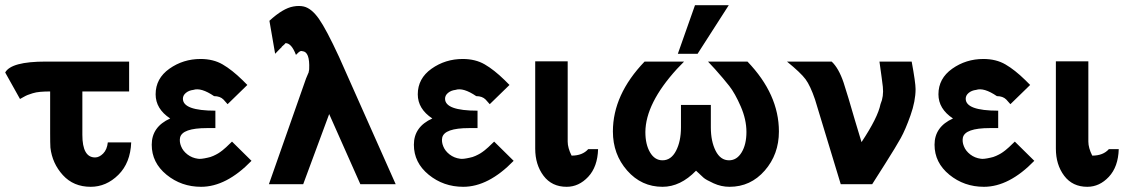

<svg xmlns="http://www.w3.org/2000/svg" viewBox="-48 -709 4347 739"><path d="M-28 -430Q-5 -472 128 -472H449V-357H269V-190Q269 -103 318 -103Q334 -103 349 -118Q364 -133 367 -161H457Q454 -82 407.5 -36Q361 10 301 10Q235 10 194 -35Q153 -80 146 -141Q145 -158 145 -195V-357Q124 -357 107 -355.5Q90 -354 77.5 -350Q65 -346 58.5 -343.5Q52 -341 41.5 -335Q31 -329 29 -328Z M607 -253Q551 -290 551 -346Q551 -407 604 -444.5Q657 -482 724 -482Q773 -482 809 -461Q845 -440 885 -401L904 -382L828 -308Q825 -311 820 -317Q815 -323 812 -326Q799 -339 776 -339Q726 -373 696 -363Q679 -361 667.5 -351.5Q656 -342 656 -329Q656 -283 781 -283V-216H749Q653 -216 645 -179Q642 -163 649 -146Q656 -128 673.5 -114.5Q691 -101 714 -98Q725 -96 751 -102Q762 -104 773 -109Q784 -114 791.5 -118.5Q799 -123 808.5 -130.5Q818 -138 822.5 -142.5Q827 -147 835 -154.5Q843 -162 845 -164L920 -90Q823 10 726 10Q650 10 593 -36.5Q536 -83 536 -152Q536 -221 607 -253Z M987 0 1130 -407 1141 -433H1140Q1142 -438 1142 -443Q1145 -510 1116 -512Q1113 -513 1110 -512.5Q1107 -512 1104.5 -510Q1102 -508 1100 -506.5Q1098 -505 1095.5 -502Q1093 -499 1091 -498Q1074 -543 1051 -543Q1047 -538 1042 -534Q1037 -530 1035 -527H1036Q1033 -525 1022.5 -514Q1012 -503 1011 -502L989 -629Q1041 -677 1081 -684Q1103 -688 1121 -684Q1151 -677 1179.5 -636.5Q1208 -596 1257 -490L1475 0H1339L1219 -270Q1123 -10 1119 0Z M1616 -253Q1560 -290 1560 -346Q1560 -407 1613 -444.5Q1666 -482 1733 -482Q1782 -482 1818 -461Q1854 -440 1894 -401L1913 -382L1837 -308Q1834 -311 1829 -317Q1824 -323 1821 -326Q1808 -339 1785 -339Q1735 -373 1705 -363Q1688 -361 1676.5 -351.5Q1665 -342 1665 -329Q1665 -283 1790 -283V-216H1758Q1662 -216 1654 -179Q1651 -163 1658 -146Q1665 -128 1682.5 -114.5Q1700 -101 1723 -98Q1734 -96 1760 -102Q1771 -104 1782 -109Q1793 -114 1800.5 -118.5Q1808 -123 1817.5 -130.5Q1827 -138 1831.5 -142.5Q1836 -147 1844 -154.5Q1852 -162 1854 -164L1929 -90Q1832 10 1735 10Q1659 10 1602 -36.5Q1545 -83 1545 -152Q1545 -221 1616 -253Z M2012 -137V-473H2137V-170V-164Q2137 -140 2152 -110Q2194 -110 2216 -135H2254Q2252 -67 2216 -28.5Q2180 10 2133 10Q2076 10 2044 -32.5Q2012 -75 2012 -137Z M2561 -502 2627 -689H2757L2637 -502ZM2311 -203Q2311 -345 2433 -472H2585L2557 -443Q2437 -311 2436 -201Q2436 -153 2454 -122.5Q2472 -92 2502 -92Q2535 -92 2554 -128.5Q2573 -165 2573 -219V-305H2688V-219Q2688 -165 2706.5 -128.5Q2725 -92 2758 -92Q2788 -92 2806.5 -122.5Q2825 -153 2825 -201Q2825 -249 2803 -299.5Q2781 -350 2759 -378Q2737 -406 2704 -443L2677 -472H2829Q2950 -346 2950 -203Q2950 -115 2895.5 -52.5Q2841 10 2760 10Q2728 10 2698.5 -3.5Q2669 -17 2660 -25Q2651 -33 2631 -52Q2571 10 2502 10Q2421 10 2366 -52.5Q2311 -115 2311 -203Z M2981 -472H3153Q3180 -447 3199 -391Q3208 -364 3218 -330Q3228 -296 3242.5 -246.5Q3257 -197 3268 -162Q3331 -257 3341 -308Q3354 -338 3350 -375Q3350 -378 3345.5 -410.5Q3341 -443 3337 -472H3461Q3476 -391 3476 -366Q3476 -320 3456.5 -265Q3437 -210 3419 -177.5Q3401 -145 3359.5 -79.5Q3318 -14 3309 0H3188L3089 -326Q3071 -379 3052.5 -404Q3034 -429 2981 -472Z M3620 -253Q3564 -290 3564 -346Q3564 -407 3617 -444.5Q3670 -482 3737 -482Q3786 -482 3822 -461Q3858 -440 3898 -401L3917 -382L3841 -308Q3838 -311 3833 -317Q3828 -323 3825 -326Q3812 -339 3789 -339Q3739 -373 3709 -363Q3692 -361 3680.5 -351.5Q3669 -342 3669 -329Q3669 -283 3794 -283V-216H3762Q3666 -216 3658 -179Q3655 -163 3662 -146Q3669 -128 3686.5 -114.5Q3704 -101 3727 -98Q3738 -96 3764 -102Q3775 -104 3786 -109Q3797 -114 3804.5 -118.5Q3812 -123 3821.5 -130.5Q3831 -138 3835.5 -142.5Q3840 -147 3848 -154.5Q3856 -162 3858 -164L3933 -90Q3836 10 3739 10Q3663 10 3606 -36.5Q3549 -83 3549 -152Q3549 -221 3620 -253Z M4016 -137V-473H4141V-170V-164Q4141 -140 4156 -110Q4198 -110 4220 -135H4258Q4256 -67 4220 -28.5Q4184 10 4137 10Q4080 10 4048 -32.5Q4016 -75 4016 -137Z"/></svg>

Font: Coval
Style: Bold
Weight: 700
Foundry: Context Ltd
Version: Version 001.000